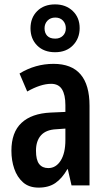

<svg xmlns="http://www.w3.org/2000/svg" viewBox="-20 -845 489 875"><path d="M224 -554Q388 -554 388 -363V0H306L289 -74H287Q263 -32 232.5 -11Q202 10 156 10Q112 10 85 -14Q58 -38 45 -76Q32 -114 32 -158Q32 -242 78 -285Q124 -328 211 -332L278 -335V-366Q278 -413 262.5 -438Q247 -463 213 -463Q166 -463 104 -428L69 -510Q141 -554 224 -554ZM237 -256Q190 -254 167 -228.5Q144 -203 144 -158Q144 -116 158.5 -97.5Q173 -79 200 -79Q235 -79 256.5 -113Q278 -147 278 -207V-259ZM231 -607Q180 -607 149.5 -637.5Q119 -668 119 -716Q119 -764 149.5 -794.5Q180 -825 231 -825Q280 -825 311.5 -795Q343 -765 343 -717Q343 -670 312.5 -638.5Q282 -607 231 -607ZM232 -669Q253 -669 266.5 -682Q280 -695 280 -716Q280 -737 267 -751Q254 -765 232 -765Q210 -765 196.5 -751Q183 -737 183 -716Q183 -695 195 -682Q207 -669 232 -669Z"/></svg>

Font: Noto Sans Telugu ExtraCondensed SemiBold
Style: Regular
Weight: 600
Width: 2
Designer: Jelle Bosma - Monotype Design Team
Foundry: Monotype Imaging Inc.
Version: Version 2.005; ttfautohint (v1.8.4.7-5d5b)